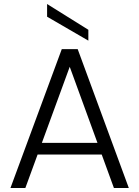

<svg xmlns="http://www.w3.org/2000/svg" viewBox="-20 -934 692 954"><path d="M366 -690 620 0H546L309 -650H344L106 0H32L287 -690ZM146 -224H502L521 -166H128ZM214 -914 419 -786V-732L214 -851Z"/></svg>

Font: Parkinsans Light
Style: Regular
Weight: 300
Designer: Red Stone, Indian Type Foundry
Foundry: Indian Type Foundry
Version: Version 1.000